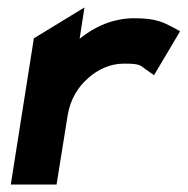

<svg xmlns="http://www.w3.org/2000/svg" viewBox="-20 -496 504 516"><path d="M9 0H132L162 -187C169 -230 191 -264 218 -287C242 -308 274 -325 313 -325C356 -325 356 -321 371 -310L394 -294L464 -412L444 -423C420 -435 401 -447 341 -447C283 -447 234 -424 194 -392L207 -476L71 -393Z"/></svg>

Font: Charger Pro
Style: UltraObl
Weight: 900
Designer: Jasper
Foundry: Cannot Into Space Fonts
Version: Version 1.09